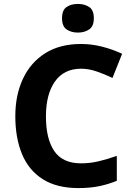

<svg xmlns="http://www.w3.org/2000/svg" viewBox="-20 -948 677 978"><path d="M393 -598Q306 -598 260 -533Q214 -468 214 -355Q214 -241 256.5 -178.5Q299 -116 393 -116Q437 -116 480.5 -126Q524 -136 575 -154V-27Q528 -8 482 1Q436 10 379 10Q269 10 197.5 -35.5Q126 -81 92 -163.5Q58 -246 58 -356Q58 -464 97 -547Q136 -630 210.5 -677Q285 -724 393 -724Q446 -724 499.5 -710.5Q553 -697 602 -674L553 -551Q513 -570 472.5 -584Q432 -598 393 -598ZM377 -928Q410 -928 434 -912.5Q458 -897 458 -855Q458 -814 434 -798Q410 -782 377 -782Q343 -782 319.5 -798Q296 -814 296 -855Q296 -897 319.5 -912.5Q343 -928 377 -928Z"/></svg>

Font: Noto Sans Tangsa
Style: Bold
Weight: 700
Version: Version 1.504